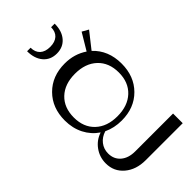

<svg xmlns="http://www.w3.org/2000/svg" viewBox="-276 -822 1112 1112"><g transform="rotate(-45 280.5 -266.0)"><path d="M285.2 -60.1Q224.6 -60.1 173.8 -84Q137.2 -72.8 115.7 -45.2Q94.2 -17.6 94.2 19Q94.2 65.4 126.7 93.3Q159.2 121.1 213.9 121.1H523.9V200.2H221.2Q143.1 200.2 93.5 158.2Q43.9 116.2 43.9 49.8Q43.9 -1.5 73.2 -42Q102.5 -82.5 149.9 -98.1Q103.5 -129.4 77.6 -179.9Q51.8 -230.5 51.8 -293.9Q51.8 -397.5 116.7 -462.6Q181.6 -527.8 285.2 -527.8Q363.3 -527.8 423.8 -486.8L484.9 -588.9L523.9 -566.9L446.8 -469.2Q518.1 -402.8 518.1 -293.9Q518.1 -190.4 453.4 -125.2Q388.7 -60.1 285.2 -60.1ZM285.2 -95.2Q370.1 -95.2 420.2 -142.1Q470.2 -189 470.2 -269Q470.2 -349.6 420.2 -396.7Q370.1 -443.8 285.2 -443.8Q200.2 -443.8 150.6 -396.7Q101.1 -349.6 101.1 -269Q101.1 -189 150.9 -142.1Q200.7 -95.2 285.2 -95.2ZM181.2 -731.9H210Q210 -695.3 231.9 -675Q253.9 -654.8 293.9 -654.8Q334 -654.8 356 -675Q377.9 -695.3 377.9 -731.9H407.2Q407.2 -671.9 376.5 -636Q345.7 -600.1 293.9 -600.1Q242.2 -600.1 211.7 -636Q181.2 -671.9 181.2 -731.9Z"/></g></svg>

Font: Ribes
Style: Regular
Weight: 400
Designer: Luigi Gorlero
Foundry: Collletttivo
Version: Version 2.100;Glyphs 3.2 (3217)